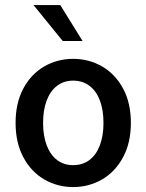

<svg xmlns="http://www.w3.org/2000/svg" viewBox="-20 -738 587 770"><path d="M273.4 12.2Q210.4 12.2 157.7 -18.3Q105 -48.8 73.7 -107.2Q42.5 -165.5 42.5 -245.1Q42.5 -325.2 73.7 -383.3Q105 -441.4 157.7 -471.7Q210.4 -502 273.4 -502Q336.4 -502 389.2 -471.7Q441.9 -441.4 473.4 -383.3Q504.9 -325.2 504.9 -245.1Q504.9 -165.5 473.4 -107.2Q441.9 -48.8 389.2 -18.3Q336.4 12.2 273.4 12.2ZM273.4 -414.6Q235.8 -414.6 208.7 -393.8Q181.6 -373 167.2 -335Q152.8 -296.9 152.8 -245.1Q152.8 -193.8 167.2 -155.5Q181.6 -117.2 208.7 -96.4Q235.8 -75.7 273.4 -75.7Q311.5 -75.7 338.9 -96.4Q366.2 -117.2 380.6 -155.5Q395 -193.8 395 -245.1Q395 -296.9 380.6 -335Q366.2 -373 338.9 -393.8Q311.5 -414.6 273.4 -414.6ZM231.4 -573.7 114.3 -717.8H221.7L311 -573.7Z"/></svg>

Font: Varta
Style: Bold
Weight: 700
Designer: Joana Correia, Viktoriya Grabowska, Eben Sorkin
Foundry: Sorkin Type
Version: Version 1.002; ttfautohint (v1.3) -l 8 -r 24 -G 200 -x 12 -H